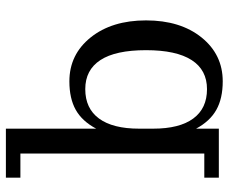

<svg xmlns="http://www.w3.org/2000/svg" viewBox="-80 -654 747 626"><g transform="rotate(-90 293.0 -340.5)"><path d="M106 -47.4V-647H27.3V-694.3H187V-399.9Q211.4 -445.8 248.5 -466.6Q285.6 -487.3 341.3 -487.3Q428.7 -487.3 484.4 -418Q540 -348.6 540 -237.3Q540 -125.5 484.4 -56.4Q428.7 12.7 341.3 12.7Q285.6 12.7 248.5 -8.1Q211.4 -28.8 187 -74.2V0H27.3V-47.4ZM187 -214.4Q187 -128.4 220 -83.5Q252.9 -38.6 315.9 -38.6Q378.4 -38.6 410.6 -88.6Q442.9 -138.7 442.9 -237.3Q442.9 -336.9 410.6 -386.2Q378.4 -435.5 315.9 -435.5Q252.9 -435.5 220 -390.6Q187 -345.7 187 -259.8Z"/></g></svg>

Font: KhunPaOh
Style: Regular
Weight: 400
Designer: Khon Soe Zaw Thu
Version: Version 1.00 July 11, 2016, initial release